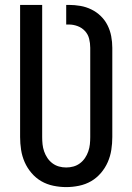

<svg xmlns="http://www.w3.org/2000/svg" viewBox="-20 -755 540 783"><path d="M250 8Q224 8 197.5 2.5Q171 -3 148.5 -16Q126 -29 108.5 -49.5Q91 -70 80.5 -94Q70 -118 66 -144Q62 -170 62 -196V-735H152V-196Q152 -181 153.5 -166.5Q155 -152 160 -137.5Q165 -123 173.5 -110.5Q182 -98 194 -89Q206 -80 220.5 -76Q235 -72 250 -72Q265 -72 279.5 -76Q294 -80 306 -89Q318 -98 326.5 -110.5Q335 -123 340 -137.5Q345 -152 346.5 -166.5Q348 -181 348 -196V-560Q348 -579 343.5 -597Q339 -615 326.5 -628.5Q314 -642 296.5 -648.5Q279 -655 261 -655H250V-735H261Q284 -735 307.5 -731Q331 -727 352.5 -716.5Q374 -706 391 -689.5Q408 -673 418.5 -652Q429 -631 433.5 -607.5Q438 -584 438 -560V-196Q438 -170 434 -144Q430 -118 419.5 -94Q409 -70 391.5 -49.5Q374 -29 351.5 -16Q329 -3 302.5 2.5Q276 8 250 8Z"/></svg>

Font: Iosevka Term Medium
Style: Regular
Weight: 500
Monospace: yes
Designer: Belleve Invis
Foundry: Belleve Invis
Version: Version 26.3.1